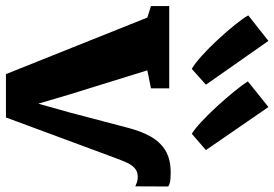

<svg xmlns="http://www.w3.org/2000/svg" viewBox="-168 -776 945 662"><g transform="rotate(90 305.0 -444.5)"><path d="M229 8 34 -479.5 -5.5 -492V-555H278V-492L216 -479.5L300 -208.5L331 -103.5L361 -210.5L414.5 -414Q426 -458 444.2 -490.8Q462.5 -523.5 492.2 -541.8Q522 -560 568.5 -560Q592 -560 601.8 -557.5Q611.5 -555 616.5 -552L616 -438Q611 -440.5 602.5 -443.5Q594 -446.5 583.5 -446.5Q565.5 -446.5 554 -436.5Q542.5 -426.5 535.2 -410.8Q528 -395 521.5 -378L378.5 8ZM210.5 -633Q193 -643 166 -667.2Q139 -691.5 110.8 -722Q82.5 -752.5 59.5 -781Q36.5 -809.5 26.5 -827.5L114.5 -897L265.5 -681.5L211.5 -633ZM434.5 -633Q418 -643 392.8 -666.5Q367.5 -690 340.2 -719.8Q313 -749.5 289.8 -778Q266.5 -806.5 254 -826L342.5 -897L491 -681.5L435 -633Z"/></g></svg>

Font: Merriweather 20pt Black
Style: Regular
Weight: 900
Version: Version 2.100